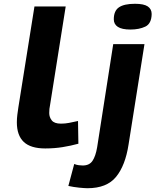

<svg xmlns="http://www.w3.org/2000/svg" viewBox="-20 -774 828 1014"><path d="M162 -740H327L244 -217Q242 -209 241 -199Q240 -189 240 -177Q240 -155 253.5 -138Q267 -121 302 -121Q324 -121 344.5 -125Q365 -129 392 -135L394 -15Q354 -4 310.5 3Q267 10 219 10Q142 10 105.5 -24.5Q69 -59 69 -128Q69 -147 71.5 -167.5Q74 -188 77 -207ZM693 -754Q740 -754 760.5 -740Q781 -726 781 -700Q780 -649 747.5 -633.5Q715 -618 669 -618Q624 -618 602.5 -632Q581 -646 581 -672Q581 -717 608.5 -735.5Q636 -754 693 -754ZM743 -541 659 -11Q642 100 593 160Q544 220 442 220Q427 220 397.5 217Q368 214 341 208L372 92Q384 97 396 98.5Q408 100 417 100Q452 100 468.5 75.5Q485 51 493 4L578 -541Z"/></svg>

Font: Georama ExtraExtended SemiBold
Style: Italic
Weight: 600
Width: 8
Italic angle: -9°
Designer: Jean-Baptiste Levee
Foundry: Production Type
Version: Version 1.000